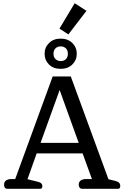

<svg xmlns="http://www.w3.org/2000/svg" viewBox="-20 -1168 768 1188"><path d="M348 -991 442 -1148 515 -1101 403 -955ZM256 -835Q256 -875 283.5 -902Q311 -929 355 -929Q400 -929 427.5 -902Q455 -875 455 -835Q455 -796 427.5 -769Q400 -742 355 -742Q310 -742 283 -769Q256 -796 256 -835ZM400 -835Q400 -857 387.5 -869Q375 -881 356 -881Q336 -881 323.5 -869Q311 -857 311 -835Q311 -814 324 -802Q337 -790 356 -790Q375 -790 387.5 -802Q400 -814 400 -835ZM5 -25Q5 -42 17 -51Q29 -60 50 -60H74L306 -695H418L651 -59L692 -49Q709 -45 716.5 -37.5Q724 -30 724 -18Q724 0 711 0H488Q478 0 472.5 -7Q467 -14 467 -25Q467 -42 479 -51Q491 -60 512 -60H549L491 -219H207L150 -59L208 -45Q227 -41 234.5 -34Q242 -27 242 -16Q242 0 229 0H25Q15 0 10 -7Q5 -14 5 -25ZM467 -284 349 -611 231 -284Z"/></svg>

Font: Maitree Medium
Style: Regular
Weight: 500
Designer: CadsonDemak Team
Foundry: CadsonDemak
Version: Version 1.000